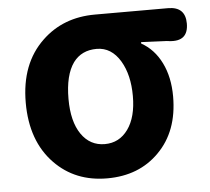

<svg xmlns="http://www.w3.org/2000/svg" viewBox="-45 -609 733 671"><g transform="rotate(-5 321.0 -273.0)"><path d="M305 14Q193 14 121 -60Q44 -139 44 -274Q44 -411 126 -489Q200 -560 312 -560H470H568Q629 -560 629 -501Q629 -437 562 -445Q559 -445 554 -446Q497 -449 464 -450V-445Q509 -420 534 -369.5Q559 -319 559 -251Q559 -129 487 -57Q417 14 305 14ZM307 -106Q358 -106 388.5 -148.5Q419 -191 419 -265Q419 -339 390 -388Q359 -440 307 -440Q254 -440 225 -401Q194 -358 194 -274Q194 -195 224.5 -150.5Q255 -106 307 -106Z"/></g></svg>

Font: GenSenRounded JP B
Style: Regular
Weight: 700
Version: Version 1.501;PS 1;hotconv 16.6.51;makeotf.lib2.5.65220